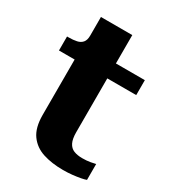

<svg xmlns="http://www.w3.org/2000/svg" viewBox="-173 -786 800 891"><g transform="rotate(30 227.5 -340.5)"><path d="M12 -460V-535H20Q45 -535 63.5 -539Q82 -543 92.5 -555.5Q103 -568 103 -592L207 -540H426V-460ZM271 -171Q271 -136 281 -116Q291 -96 310 -88.5Q329 -81 355 -81Q379 -81 398.5 -84.5Q418 -88 425 -90V-5Q415 -1 396 2.5Q377 6 354 8.5Q331 11 305 11Q245 11 198 -4Q151 -19 123.5 -57Q96 -95 96 -163V-522L103 -530V-692H271Z"/></g></svg>

Font: Roboto Serif 20pt
Style: Bold
Weight: 700
Version: Version 1.008